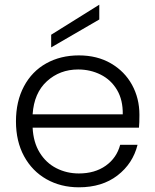

<svg xmlns="http://www.w3.org/2000/svg" viewBox="-20 -790 662 818"><path d="M572 -246H119Q122 -184 149 -140Q176 -96 220 -73.5Q264 -51 316 -51Q384 -51 430.5 -84Q477 -117 492 -173H566Q546 -93 480.5 -42.5Q415 8 316 8Q239 8 178 -26.5Q117 -61 82.5 -124.5Q48 -188 48 -273Q48 -358 82 -422Q116 -486 177 -520Q238 -554 316 -554Q394 -554 452.5 -520Q511 -486 542.5 -428.5Q574 -371 574 -301Q574 -265 572 -246ZM503 -303Q504 -364 478.5 -407Q453 -450 409 -472Q365 -494 313 -494Q235 -494 180 -444Q125 -394 119 -303ZM403 -707 198 -588V-642L403 -770Z"/></svg>

Font: Poppins-tnum Light
Style: Regular
Weight: 300
Designer: Ninad Kale (Devanagari), Jonny Pinhorn (Latin)
Foundry: Indian Type Foundry
Version: Version 4.004